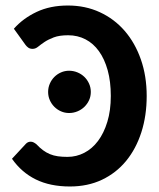

<svg xmlns="http://www.w3.org/2000/svg" viewBox="-20 -676 582 703"><path d="M23.9 0ZM92.3 -157.2Q98.1 -157.2 103.3 -154.5Q108.4 -151.9 113.3 -147.9Q125.5 -134.8 137.5 -126Q149.4 -117.2 162.8 -111.6Q176.3 -106 191.9 -103.8Q207.5 -101.6 227.1 -101.6Q259.8 -101.6 288.6 -116.5Q317.4 -131.3 338.9 -159.9Q360.4 -188.5 373 -230Q385.7 -271.5 385.7 -324.7Q385.7 -377.4 374.3 -418.7Q362.8 -460 342.3 -488.5Q321.8 -517.1 293 -532Q264.2 -546.9 229.5 -546.9Q197.3 -546.9 176.8 -539.1Q156.2 -531.2 142.6 -522Q128.9 -512.7 119.4 -504.9Q109.9 -497.1 99.6 -497.1Q89.8 -497.1 83.7 -501.5Q77.6 -505.9 73.7 -511.2L30.8 -570.8Q64.5 -608.9 114 -632.3Q163.6 -655.8 228.5 -655.8Q292.5 -655.8 345.5 -631.3Q398.4 -606.9 436.5 -563Q474.6 -519 495.8 -458.3Q517.1 -397.5 517.1 -324.7Q517.1 -252.4 497.6 -191.7Q478 -130.9 441.7 -86.7Q405.3 -42.5 353.3 -17.8Q301.3 6.8 235.8 6.8Q163.6 6.8 111.1 -19Q58.6 -44.9 23.9 -94.7L74.7 -149.4Q82 -157.2 92.3 -157.2ZM312.5 -339.4Q312.5 -323.2 306.2 -309.3Q299.8 -295.4 289.1 -284.9Q278.3 -274.4 263.7 -268.3Q249 -262.2 232.9 -262.2Q217.3 -262.2 203.4 -268.3Q189.5 -274.4 179 -284.9Q168.5 -295.4 162.4 -309.3Q156.2 -323.2 156.2 -339.4Q156.2 -355.5 162.4 -369.6Q168.5 -383.8 179 -394.3Q189.5 -404.8 203.4 -410.9Q217.3 -417 232.9 -417Q249 -417 263.7 -410.9Q278.3 -404.8 289.1 -394.3Q299.8 -383.8 306.2 -369.6Q312.5 -355.5 312.5 -339.4Z"/></svg>

Font: Carlito
Style: Bold
Weight: 700
Designer: Lukasz Dziedzic
Foundry: tyPoland Lukasz Dziedzic
Version: Version 1.104